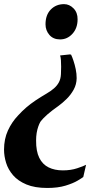

<svg xmlns="http://www.w3.org/2000/svg" viewBox="-28 -769 496 928"><path d="M315.5 -505Q321 -494 327.2 -475.2Q333.5 -456.5 338 -434.8Q342.5 -413 342.5 -391Q342 -361 328.2 -336Q314.5 -311 294 -290.8Q273.5 -270.5 252.5 -255.5Q224 -235.5 202.2 -216.8Q180.5 -198 167 -180Q161.5 -170.5 156.8 -156.8Q152 -143 149.2 -126.2Q146.5 -109.5 146.5 -90.5Q146 -38 161.8 -6.2Q177.5 25.5 206.8 40Q236 54.5 276 54.5Q314.5 54.5 345.2 44.2Q376 34 388 27.5L374.5 86.5Q369 91 347.2 104Q325.5 117 288.8 128.2Q252 139.5 200.5 139.5Q140 139.5 99.5 122.5Q59 105.5 35.2 78Q11.5 50.5 1.5 18Q-8.5 -14.5 -8.5 -45.5Q-8.5 -97 10.2 -138Q29 -179 59 -210.5Q78.5 -232 99.2 -249.8Q120 -267.5 144.2 -283.8Q168.5 -300 197.5 -317Q218 -329 233 -342Q248 -355 256.8 -371.5Q265.5 -388 266.5 -410Q267.5 -428.5 267.5 -446Q267.5 -463.5 266.5 -478Q265.5 -492.5 262.5 -501L309.5 -506ZM347 -675.5Q347 -633 322.2 -605.8Q297.5 -578.5 262.5 -578.5Q229.5 -578.5 210.8 -600.2Q192 -622 192 -651.5Q192 -697 217.5 -723Q243 -749 281.5 -749Q307.5 -749 327.5 -728.5Q347.5 -708 347 -675.5Z"/></svg>

Font: Merriweather 96pt Black
Style: Italic
Weight: 900
Italic angle: -7.8°
Version: Version 2.101